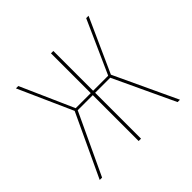

<svg xmlns="http://www.w3.org/2000/svg" viewBox="-133 -660 802 802"><g transform="rotate(-45 268.0 -259.0)"><path d="M375 -278 505 0H491L364 -271H275V0H261V-271H172L45 0H31L161 -278L54 -518H68L172 -283H261V-518H275V-283H364L469 -518H483Z"/></g></svg>

Font: Fira Sans Compressed Hair
Style: Regular
Weight: 100
Width: 1
Designer: bBox Type GmbH & Carrois Corporate GbR & Edenspiekermann AG
Foundry: bBox Type GmbH & Carrois Corporate GbR & Edenspiekermann AG
Version: Version 4.301